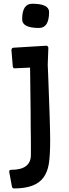

<svg xmlns="http://www.w3.org/2000/svg" viewBox="-20 -803 373 1041"><path d="M41 117.7Q147.5 117.7 147.5 36.6Q147.5 2.9 147.5 -36.1L146.5 -117.2Q146.5 -158.7 146 -202.1Q144 -376 143.1 -436.5L58.1 -432.6Q50.3 -433.6 49.3 -443.4L42 -531.7Q42.5 -543.9 54.2 -544.4L231.9 -555.2Q240.2 -554.2 242.2 -543.9L238.8 -451.7Q240.2 -427.2 241.2 -395.5Q252 -127 252 -42.2Q252 42.5 244.6 86.2Q237.3 129.9 215.8 159.2Q173.3 218.8 55.7 218.8Q46.4 218.8 44.4 207.5L29.8 127.4Q29.8 117.7 41 117.7ZM246.1 -737.8Q246.1 -651.4 191.4 -651.4Q100.1 -651.4 100.1 -698.2Q100.1 -782.7 154.8 -782.7Q246.1 -782.7 246.1 -737.8Z"/></svg>

Font: Wellfleet
Style: Regular
Weight: 400
Designer: Riccardo De Franceschi
Foundry: Riccardo De Franceschi
Version: Version 1.002